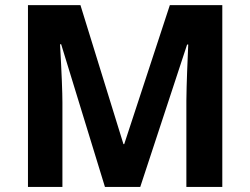

<svg xmlns="http://www.w3.org/2000/svg" viewBox="-20 -734 983 754"><path d="M530.8 0 714.8 -559.1H719.2C715.3 -469.2 713.4 -414.1 712.9 -393.1C712.4 -372.1 711.9 -354 711.9 -337.9V0H853V-713.9H647L467.8 -168H464.8L295.9 -713.9H89.8V0H225.1V-332C225.1 -370.1 222.2 -446.3 215.8 -560.1H220.2L392.1 0Z"/></svg>

Font: Samim
Style: Bold
Weight: 700
Foundry: DejaVu fonts team - Redesigned by Saber Rastikerdar
Version: Version 4.0.5